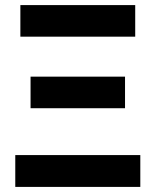

<svg xmlns="http://www.w3.org/2000/svg" viewBox="-20 -734 611 754"><path d="M60 -590V-714H511V-590ZM100 -309V-433H471V-309ZM40 0V-125H531V0Z"/></svg>

Font: Noto IKEA Latin
Style: Bold
Weight: 700
Designer: Monotype Design Team
Foundry: Monotype Imaging Inc.
Version: Version 1.0